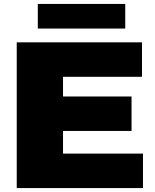

<svg xmlns="http://www.w3.org/2000/svg" viewBox="-20 -955 789 975"><path d="M65 0V-740H701V-565H300V-175H706V0ZM179 -290V-465H648V-290ZM172 -810V-935H616V-810Z"/></svg>

Font: Encode Sans SC Expanded Black
Style: Regular
Weight: 900
Width: 7
Designer: Multiple Designers
Foundry: Impallari Type
Version: Version 3.002